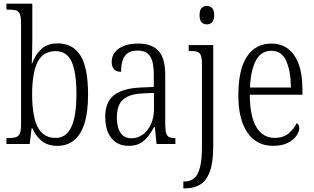

<svg xmlns="http://www.w3.org/2000/svg" viewBox="-20 -780 1701 1040"><path d="M291 10Q239 10 206.5 -16Q174 -42 156 -85H151L141 0H15V-32H25Q50 -32 65 -36.5Q80 -41 87 -56Q94 -71 94 -102V-656Q94 -689 87 -704.5Q80 -720 65 -724Q50 -728 26 -728H15V-760H155V-569Q155 -551 154.5 -526.5Q154 -502 153.5 -478Q153 -454 152 -436H154Q172 -486 205 -515.5Q238 -545 293 -545Q374 -545 415.5 -479.5Q457 -414 457 -268Q457 -170 436.5 -108.5Q416 -47 379 -18.5Q342 10 291 10ZM282 -33Q338 -33 366 -91.5Q394 -150 394 -270Q394 -389 368 -446Q342 -503 281 -503Q214 -503 184 -444.5Q154 -386 154 -269Q154 -192 167 -139Q180 -86 208 -59.5Q236 -33 282 -33Z M676 10Q639 10 611 -7Q583 -24 566.5 -59.5Q550 -95 550 -148Q550 -227 597.5 -264.5Q645 -302 744 -306L813 -309V-372Q813 -415 806 -444.5Q799 -474 780 -490Q761 -506 725 -506Q691 -506 672 -492.5Q653 -479 644.5 -453.5Q636 -428 636 -391Q611 -391 598 -404.5Q585 -418 585 -445Q585 -474 602 -496.5Q619 -519 651.5 -531.5Q684 -544 728 -544Q802 -544 838.5 -504.5Q875 -465 875 -372V-110Q875 -77 879.5 -60.5Q884 -44 895.5 -38Q907 -32 927 -32H930V0H828L819 -91H814Q799 -63 781 -40Q763 -17 738.5 -3.5Q714 10 676 10ZM691 -31Q728 -31 755.5 -52.5Q783 -74 798.5 -109.5Q814 -145 814 -188V-277L754 -274Q702 -272 670.5 -256.5Q639 -241 626 -213Q613 -185 613 -145Q613 -111 621 -85.5Q629 -60 646.5 -45.5Q664 -31 691 -31Z M973 240V203H979Q1010 203 1031 186Q1052 169 1063 127.5Q1074 86 1074 13V-432Q1074 -464 1068 -479.5Q1062 -495 1048 -499.5Q1034 -504 1011 -504H1002V-536H1135V11Q1135 101 1116 151Q1097 201 1063 220.5Q1029 240 986 240ZM1100 -648Q1084 -648 1072.5 -659Q1061 -670 1061 -698Q1061 -726 1072.5 -737Q1084 -748 1100 -748Q1117 -748 1128.5 -737Q1140 -726 1140 -698Q1140 -670 1128.5 -659Q1117 -648 1100 -648Z M1459 10Q1370 10 1320.5 -61.5Q1271 -133 1271 -263Q1271 -404 1318 -474Q1365 -544 1450 -544Q1530 -544 1574 -480Q1618 -416 1618 -298V-267H1333Q1334 -147 1369.5 -90Q1405 -33 1468 -33Q1514 -33 1543 -57Q1572 -81 1587 -113Q1593 -110 1597 -103.5Q1601 -97 1601 -85Q1601 -67 1585.5 -44.5Q1570 -22 1538.5 -6Q1507 10 1459 10ZM1556 -306Q1555 -395 1530.5 -450Q1506 -505 1450 -505Q1394 -505 1366 -452Q1338 -399 1334 -306Z"/></svg>

Font: Noto Serif Khmer Condensed Light
Style: Regular
Weight: 300
Width: 3
Designer: Danh Hong and the Monotype Design Team
Foundry: Monotype Imaging Inc.
Version: Version 2.004